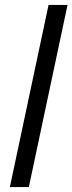

<svg xmlns="http://www.w3.org/2000/svg" viewBox="-20 -759 294 779"><path d="M177 -739H254L97 0H20Z"/></svg>

Font: Prompt Light
Style: Italic
Weight: 300
Italic angle: -12°
Designer: Katatrad Team
Foundry: CadsonDemak
Version: Version 1.000